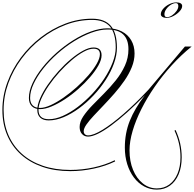

<svg xmlns="http://www.w3.org/2000/svg" viewBox="-104 -1049 1618 1601"><path d="M1401 262Q1401 147 1351 40L1360 35Q1411 144 1411 263Q1411 344 1385.5 404.5Q1360 465 1313.5 498.5Q1267 532 1204 532Q1147 532 1098 505.5Q1049 479 1013 431.5Q977 384 957 320Q937 256 937 181Q937 62 978 -41Q1019 -144 1104 -255Q1026 -174 954.5 -110.5Q883 -47 822 -2Q761 43 712 66.5Q663 90 630 90Q599 90 579.5 68Q560 46 560 10Q560 -33 589.5 -77.5Q619 -122 665 -169.5Q711 -217 763.5 -269.5Q816 -322 862 -379.5Q908 -437 937.5 -501.5Q967 -566 967 -638Q967 -803 793 -803Q730 -803 658 -776.5Q586 -750 513.5 -705Q441 -660 375 -601.5Q309 -543 258 -479Q207 -415 177 -351.5Q147 -288 147 -232Q147 -192 168.5 -170.5Q190 -149 230 -149Q268 -149 319 -172.5Q370 -196 426 -235Q482 -274 536 -322.5Q590 -371 633.5 -421.5Q677 -472 703 -518Q729 -564 729 -597Q729 -643 676 -643Q640 -643 592.5 -617Q545 -591 493.5 -547Q442 -503 392.5 -448.5Q343 -394 303.5 -336.5Q264 -279 240.5 -226Q217 -173 217 -133Q217 -55 303 -55Q358 -55 420 -82.5Q482 -110 544.5 -157.5Q607 -205 664 -265.5Q721 -326 765 -393Q809 -460 835 -527Q861 -594 861 -652Q861 -771 813 -827Q765 -883 664 -883Q551 -883 443.5 -842Q336 -801 242 -728.5Q148 -656 77 -561Q6 -466 -34 -356.5Q-74 -247 -74 -132Q-74 -18 -35 74Q4 166 77 232Q150 298 252.5 333Q355 368 482 368Q581 368 677.5 347Q774 326 853 287L856 297Q776 336 678 357Q580 378 482 378Q353 378 249 342Q145 306 70.5 239Q-4 172 -44 78Q-84 -16 -84 -132Q-84 -248 -43.5 -359.5Q-3 -471 69 -567.5Q141 -664 236 -737Q331 -810 440 -851.5Q549 -893 664 -893Q769 -893 820 -833.5Q871 -774 871 -652Q871 -589 846 -519.5Q821 -450 777 -382Q733 -314 676 -253.5Q619 -193 555 -146Q491 -99 426.5 -72Q362 -45 302 -45Q256 -45 231.5 -68Q207 -91 207 -133Q207 -175 230.5 -229.5Q254 -284 294.5 -342.5Q335 -401 384.5 -456Q434 -511 487 -555.5Q540 -600 589 -626.5Q638 -653 676 -653Q710 -653 726.5 -636.5Q743 -620 743 -588Q743 -551 717 -504Q691 -457 647.5 -406.5Q604 -356 550 -308Q496 -260 438 -222Q380 -184 326 -161.5Q272 -139 230 -139Q186 -139 161.5 -163.5Q137 -188 137 -232Q137 -290 167 -354.5Q197 -419 249 -484.5Q301 -550 367.5 -609Q434 -668 507.5 -714Q581 -760 654.5 -786.5Q728 -813 793 -813Q861 -813 911.5 -787Q962 -761 990 -713.5Q1018 -666 1018 -603Q1018 -546 995 -489Q972 -432 934 -377Q896 -322 851 -270.5Q806 -219 761 -172Q716 -125 678 -84.5Q640 -44 617 -11Q594 22 594 45Q594 61 604 70.5Q614 80 630 80Q675 80 751.5 33Q828 -14 926.5 -99.5Q1025 -185 1134 -301L1438 -661H1494Q1407 -591 1329 -505.5Q1251 -420 1186.5 -326.5Q1122 -233 1075 -139.5Q1028 -46 1002 42Q976 130 976 205Q976 296 1005.5 367.5Q1035 439 1087 480.5Q1139 522 1204 522Q1264 522 1308 489.5Q1352 457 1376.5 398.5Q1401 340 1401 262ZM1237 -930Q1237 -953 1257 -976Q1277 -999 1307 -1014Q1337 -1029 1367 -1029Q1390 -1029 1402.5 -1021Q1415 -1013 1415 -999Q1415 -978 1394 -955Q1373 -932 1343 -916Q1313 -900 1285 -900Q1263 -900 1250 -908.5Q1237 -917 1237 -930ZM1363 -1023Q1342 -1023 1319.5 -1008.5Q1297 -994 1282 -972.5Q1267 -951 1267 -930Q1267 -906 1289 -906Q1309 -906 1331 -921Q1353 -936 1368 -957.5Q1383 -979 1383 -998Q1383 -1023 1363 -1023Z"/></svg>

Font: Ballet
Style: Regular
Weight: 400
Designer: Maximiliano R. Sproviero
Foundry: Omnibus-Type
Version: Version 1.100